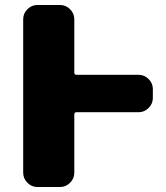

<svg xmlns="http://www.w3.org/2000/svg" viewBox="-20 -750 666 770"><path d="M536 -450Q559 -450 576 -433Q593 -416 593 -393V-357Q593 -334 576 -317Q559 -300 536 -300H287Q278 -300 278 -291V-57Q278 -34 261 -17Q244 0 221 0H130Q107 0 90 -17Q73 -34 73 -57V-673Q73 -696 90 -713Q107 -730 130 -730H221Q244 -730 261 -713Q278 -696 278 -673V-459Q278 -450 287 -450Z"/></svg>

Font: Rounded Mplus 1c Black
Style: Regular
Weight: 900
Version: Version 1.059.20150529